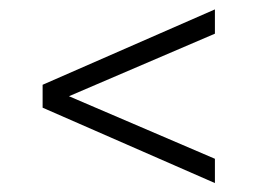

<svg xmlns="http://www.w3.org/2000/svg" viewBox="-20 -590 562 419"><path d="M449 -190.5 73 -355V-405L449 -569.5V-516.5L130.5 -380L449 -243.5Z"/></svg>

Font: Encode Sans SmCnd Lt
Style: Regular
Weight: 300
Width: 4
Designer: Multiple Designers
Foundry: Impallari Type
Version: Version 3.002; ttfautohint (v1.8.3) -l 8 -r 50 -G 200 -x 14 